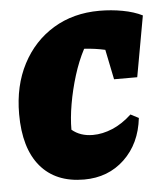

<svg xmlns="http://www.w3.org/2000/svg" viewBox="-43 -542 509 594"><g transform="rotate(-5 211.0 -245.0)"><path d="M195 13Q107 13 59.5 -43.5Q12 -100 12 -206Q12 -294 47 -361Q82 -428 144 -465.5Q206 -503 287 -503Q324 -503 359 -496.5Q394 -490 420 -477L386 -288H314L295 -381Q264 -388 230 -390Q211 -354 197.5 -310.5Q184 -267 176.5 -223.5Q169 -180 169 -144Q195 -122 234 -122Q264 -122 295 -135Q326 -148 355 -175L380 -162Q371 -83 320.5 -35Q270 13 195 13Z"/></g></svg>

Font: Piazzolla ExtraBold
Style: Italic
Weight: 800
Italic angle: -11.3°
Designer: Juan Pablo del Peral
Foundry: Huerta Tipografica
Version: Version 1.330